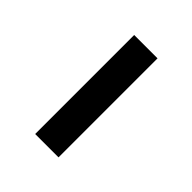

<svg xmlns="http://www.w3.org/2000/svg" viewBox="-2 -406 310 310"><g transform="rotate(-45 153.0 -250.5)"><path d="M40.5 -223.6V-276.9H266.6V-223.6Z"/></g></svg>

Font: Varta Light Light
Style: Regular
Weight: 300
Version: Version 1.004